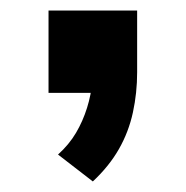

<svg xmlns="http://www.w3.org/2000/svg" viewBox="-20 -176 352 364"><path d="M156 168 90 117Q111 98 124 76Q137 54 145 28.5Q153 3 155 -23L183 0H72V-156H240V-39Q240 0 232 37Q224 74 205.5 106.5Q187 139 156 168Z"/></svg>

Font: Nunito Sans 7pt SemiExpanded
Style: Bold
Weight: 700
Width: 6
Designer: Vernon Adams
Foundry: Vernon Adams
Version: Version 3.101;gftools[0.9.27]